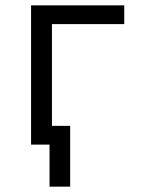

<svg xmlns="http://www.w3.org/2000/svg" viewBox="-20 -540 540 717"><path d="M165 157V0H96V-520H444V-450H174V-70H242V157Z"/></svg>

Font: Iosevka Term
Style: Regular
Weight: 400
Monospace: yes
Designer: Belleve Invis
Foundry: Belleve Invis
Version: Version 30.0.1